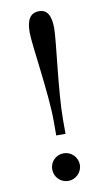

<svg xmlns="http://www.w3.org/2000/svg" viewBox="-86 -779 468 836"><g transform="rotate(-10 148.0 -361.0)"><path d="M85.9 -46.9C85.9 -13.2 112.8 14.2 147 14.2C180.2 14.2 208 -13.2 208 -46.9C208 -80.1 180.2 -107.9 147 -107.9C112.8 -107.9 85.9 -81.1 85.9 -46.9ZM147 -735.8C108.9 -734.9 92.8 -706.1 92.8 -650.9C92.8 -596.2 128.9 -375 128.9 -254.9V-189.9C128.9 -189.9 169.9 -189.9 169.9 -189.9V-254.9C169.9 -375 201.2 -596.2 201.2 -650.9C201.2 -707 185.1 -736.8 147 -735.8Z"/></g></svg>

Font: MusGlyphs-Text
Style: Regular
Weight: 400
Version: Version 2.1.1